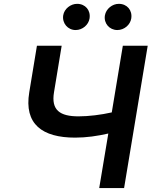

<svg xmlns="http://www.w3.org/2000/svg" viewBox="-20 -961 792 981"><path d="M168.7 -727.3 129.6 -490.1C101.9 -326 196.7 -257.8 363.6 -257.8C421.5 -257.8 477.6 -266 533.4 -278.8L486.9 0H614L734.7 -727.3H607.6L551.1 -386.7C496.4 -374.3 433.2 -366.5 381.4 -366.5C286.2 -366.5 240.4 -398.1 256 -490.1L295.1 -727.3ZM302.9 -882.5C296.9 -842.3 326.3 -807.5 366.5 -807.5C402 -807.5 432.5 -834.5 437.5 -866.5C444.2 -908.4 416.2 -941.4 373.9 -941.4C340.9 -941.4 308.2 -916.2 302.9 -882.5ZM516 -882.5C509.2 -841.6 539.4 -807.5 579.5 -807.5C615.1 -807.5 645.6 -834.5 650.6 -866.5C657.3 -908.4 629.3 -941.4 587 -941.4C554 -941.4 522 -916.2 516 -882.5Z"/></svg>

Font: Margiela Sans Semi Bold
Style: Italic
Weight: 600
Italic angle: -9.39999°
Designer: Stefan Endress, Andreas Faust
Version: Version 1.100;FEAKit 1.0